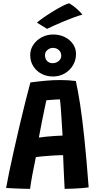

<svg xmlns="http://www.w3.org/2000/svg" viewBox="-20 -1164 606 1191"><path d="M166.5 7.5Q151.5 7.5 123 6.8Q94.5 6 65.2 4.5Q36 3 18 2Q24 -33.5 36.5 -94.2Q49 -155 65.8 -229.5Q82.5 -304 100.8 -382Q119 -460 136.8 -530.5Q154.5 -601 168.5 -652.5Q212.5 -658.5 260 -663Q307.5 -667.5 353.5 -667.5Q403 -667.5 450.5 -661.5Q463.5 -603 476.8 -517.8Q490 -432.5 503.2 -306.8Q516.5 -181 530 -1.5Q515 1 488.2 3Q461.5 5 432.5 6.2Q403.5 7.5 381 7.5Q379.5 -16.5 377.8 -55.2Q376 -94 374.2 -134.2Q372.5 -174.5 371.5 -201.5Q345 -201.5 309 -199.2Q273 -197 242.5 -194.2Q212 -191.5 202.5 -189.5Q190.5 -134 180.5 -79.2Q170.5 -24.5 166.5 7.5ZM221 -310.5Q234.5 -313 261.8 -315.8Q289 -318.5 318.5 -320.5Q348 -322.5 368 -323Q367.5 -335.5 365.5 -366.2Q363.5 -397 361.2 -433.8Q359 -470.5 356.5 -502Q354 -533.5 352 -547.5Q343 -547.5 325.2 -546.5Q307.5 -545.5 290.8 -544Q274 -542.5 267.5 -542Q263.5 -523 255.2 -484Q247 -445 237.8 -398.2Q228.5 -351.5 221 -310.5ZM308.5 -689.5Q269.5 -689.5 237.5 -706.2Q205.5 -723 186.5 -753Q167.5 -783 167.5 -822.5Q167.5 -858 187.2 -887Q207 -916 239.5 -933Q272 -950 310 -950Q349 -950 381 -934.5Q413 -919 432.2 -891.5Q451.5 -864 451.5 -829Q451.5 -790.5 432.5 -758.8Q413.5 -727 381 -708.2Q348.5 -689.5 308.5 -689.5ZM306.5 -772Q328 -772 344 -785.5Q360 -799 360 -817.5Q360 -839.5 345.2 -853.2Q330.5 -867 307.5 -867Q290 -867 274.5 -854Q259 -841 259 -822.5Q259 -798.5 272.5 -785.2Q286 -772 306.5 -772ZM409.5 -1143.5Q438.5 -1126.5 462.5 -1103.5Q486.5 -1080.5 491 -1073Q471.5 -1068.5 440.5 -1057Q409.5 -1045.5 375.8 -1031.5Q342 -1017.5 314 -1004.8Q286 -992 272 -985L209 -1023.5Q226 -1038.5 254.2 -1058Q282.5 -1077.5 313.5 -1096.2Q344.5 -1115 370.5 -1128.2Q396.5 -1141.5 409.5 -1143.5Z"/></svg>

Font: Grandstander SemiBold
Style: Regular
Weight: 600
Designer: Tyler Finck
Foundry: Etcetera Type Co
Version: Version 1.200; ttfautohint (v1.8.3)